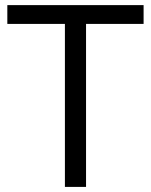

<svg xmlns="http://www.w3.org/2000/svg" viewBox="-20 -734 593 754"><path d="M317.9 0H234.9V-640.1H8.8V-713.9H543.9V-640.1H317.9Z"/></svg>

Font: f0_18033 
Style: Regular
Weight: 400
Foundry: Ascender Corporation
Version: Version 1.10